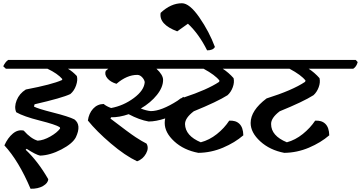

<svg xmlns="http://www.w3.org/2000/svg" viewBox="-30 -992 2222 1182"><path d="M643 -623 655 -610Q648 -582 629 -569H388Q417 -552 443 -524Q450 -500 438.5 -466.5Q427 -433 403 -413Q353 -389 183 -350L179 -336Q202 -323 297 -299Q392 -275 428 -257Q473 -223 437 -147Q417 -108 348 -72Q279 -36 217 -34Q191 -39 134 -76L128 -70Q203 0 267 111Q266 135 235 153Q204 171 158 170Q85 -2 -3 -97Q18 -144 49.5 -170Q81 -196 116 -188Q160 -138 202 -126Q238 -128 279.5 -151.5Q321 -175 340 -201L338 -209Q313 -225 214 -250Q115 -275 70 -301Q56 -333 72.5 -374.5Q89 -416 129 -441Q291 -472 351 -499L354 -505Q325 -539 262 -569H6L-10 -584Q2 -610 20 -623Z M984 -235Q984 -250 987 -263Q930 -244 885 -244Q828 -254 762 -289Q704 -269 654 -270L650 -262Q766 -173 805 -147.5Q844 -122 872 -108Q888 -81 869 -46.5Q850 -12 814 1Q740 -34 652 -109Q564 -184 511 -250Q517 -294 543 -322.5Q569 -351 608 -352Q626 -337 654 -327Q730 -341 794 -388.5Q858 -436 861 -487Q858 -503 844.5 -517Q831 -531 815 -531Q751 -531 687 -476Q650 -487 631 -510Q612 -533 621 -556Q624 -558 629 -562.5Q634 -567 637 -569H507L491 -584Q503 -610 521 -623H1631L1643 -610Q1636 -582 1616 -569H1341Q1378 -545 1408 -511Q1414 -485 1403 -455Q1392 -425 1371 -406Q1308 -366 1163 -307Q1109 -266 1109 -228Q1111 -156 1206 -116Q1259 -130 1305 -166.5Q1351 -203 1381 -249Q1421 -252 1444 -229.5Q1467 -207 1468 -159Q1416 -114 1343 -83Q1270 -52 1191 -51Q1101 -68 1042.5 -122Q984 -176 984 -235ZM974 -500Q974 -455 936 -407.5Q898 -360 837 -324Q869 -311 898 -308Q963 -308 1063 -372Q1074 -379 1082 -386L1088 -388L1099 -396L1102 -392Q1247 -440 1319 -488L1321 -496Q1295 -530 1223 -569H933Q974 -531 974 -500Z M1090 -972Q1137 -972 1197.5 -884.5Q1258 -797 1293 -703Q1282 -682 1245 -682Q1194 -784 1127 -846L1061 -799Q947 -842 959 -913Q1022 -972 1090 -972Z M1513 -235Q1513 -312 1611 -386Q1770 -436 1848 -488L1851 -496Q1825 -530 1752 -569H1511L1495 -584Q1507 -610 1526 -623H2160L2172 -610Q2165 -582 2145 -569H1870Q1907 -545 1937 -511Q1943 -485 1932 -455Q1921 -425 1900 -406Q1837 -366 1692 -307Q1638 -266 1639 -228Q1639 -156 1736 -116Q1788 -130 1834 -167Q1880 -204 1910 -249Q1950 -252 1973 -229.5Q1996 -207 1997 -159Q1945 -114 1872 -83Q1799 -52 1720 -51Q1631 -68 1572 -122Q1513 -176 1513 -235Z"/></svg>

Font: Tillana SemiBold
Style: Regular
Weight: 600
Designer: Lipi Raval (Devanagari, Latin), Jonny Pinhorn (Latin)
Foundry: Indian Type Foundry
Version: Version 2.003;PS 1.0;hotconv 1.0.79;makeotf.lib2.5.61930; tt